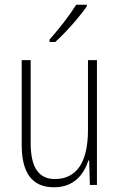

<svg xmlns="http://www.w3.org/2000/svg" viewBox="-20 -784 507 814"><path d="M348 -757V-764H303C273 -716 233 -665 190 -616V-606H214C257 -644 316 -711 348 -757ZM391 -529H353V-233C353 -91 301 -25 213 -25C146 -25 110 -71 110 -178V-529H72V-170C72 -51 116 10 209 10C295 10 336 -46 355 -104H358L361 0H391Z"/></svg>

Font: Noto Sans Tamil Condensed ExtraLight
Style: Regular
Weight: 200
Width: 3
Designer: Jelle Bosma - Monotype Design Team
Foundry: Monotype Imaging Inc.
Version: Version 2.004